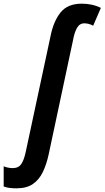

<svg xmlns="http://www.w3.org/2000/svg" viewBox="-139 -785 569 1045"><path d="M-49 240Q-68 240 -85.5 238Q-103 236 -119 230V120Q-108 125 -94.5 127.5Q-81 130 -70 130Q-38 130 -23 107.5Q-8 85 1 42L136 -588Q152 -669 190.5 -717Q229 -765 306 -765Q334 -765 360 -759.5Q386 -754 410 -742L368 -645Q345 -658 320 -658Q294 -658 280 -633Q266 -608 259 -569L126 55Q114 110 94 151.5Q74 193 40 216.5Q6 240 -49 240Z"/></svg>

Font: Noto Sans Condensed
Style: Bold Italic
Weight: 700
Width: 3
Italic angle: -12°
Designer: Monotype Design Team
Foundry: Monotype Imaging Inc.
Version: Version 2.013; ttfautohint (v1.8.4.7-5d5b)